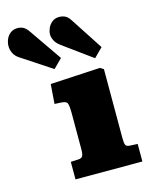

<svg xmlns="http://www.w3.org/2000/svg" viewBox="-241 -933 802 1015"><g transform="rotate(-15 159.5 -426.0)"><path d="M44 0V-96L86 -98Q104 -99 109.5 -109.5Q115 -120 115 -147V-350Q115 -378 110.5 -394.5Q106 -411 77 -412L40 -414L48 -521L321 -536L340 -524V-146Q340 -120 344.5 -109.5Q349 -99 368 -98L410 -96V0ZM88 -592 -76 -700Q-98 -714 -107 -733.5Q-116 -753 -116 -772Q-116 -790 -108.5 -808.5Q-101 -827 -85 -839.5Q-69 -852 -46 -852Q-29 -852 -15 -845Q-1 -838 13 -818L136 -640ZM310 -592 152 -707Q130 -723 121 -741Q112 -759 112 -775Q112 -790 119.5 -808Q127 -826 143 -839Q159 -852 182 -852Q200 -852 214.5 -845Q229 -838 242 -818L358 -640Z"/></g></svg>

Font: Literata Variable Black
Style: Regular
Weight: 900
Designer: Latin by Veronika Burian and Jose Scaglione. Greek by Irene Vlachou. Cyrillic by Vera Evstafieva.
Foundry: TypeTogether
Version: Version 3.021